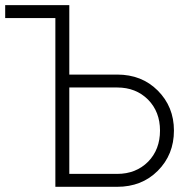

<svg xmlns="http://www.w3.org/2000/svg" viewBox="-20 -720 733 740"><path d="M193.4 0Q193.4 -162.1 193.4 -650.4Q144.5 -650.4 0 -650.4Q0 -662.1 0 -700.2Q61.5 -700.2 247.1 -700.2Q247.1 -632.8 247.1 -432.6Q293 -432.6 431.6 -432.6Q526.4 -432.6 587.9 -371.1Q650.4 -308.6 650.4 -216.8Q650.4 -124 587.9 -61.5Q526.4 0 431.6 0Q352.5 0 193.4 0ZM247.1 -49.8Q293 -49.8 431.6 -49.8Q503.9 -49.8 550.8 -96.7Q596.7 -143.6 596.7 -216.8Q596.7 -289.1 550.8 -335.9Q503.9 -382.8 431.6 -382.8Q370.1 -382.8 247.1 -382.8Q247.1 -299.8 247.1 -49.8Z"/></svg>

Font: LeFont
Style: ExtraLight
Weight: 200
Designer: Leryon MEDIA
Version: Version 1.0